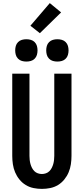

<svg xmlns="http://www.w3.org/2000/svg" viewBox="-20 -1210 540 1238"><path d="M250 8Q223 8 196 2.5Q169 -3 146 -17Q123 -31 105.5 -52.5Q88 -74 77.5 -99Q67 -124 63 -151Q59 -178 59 -205V-735H170V-205Q170 -192 171.5 -178.5Q173 -165 176.5 -152.5Q180 -140 186 -128Q192 -116 201.5 -106.5Q211 -97 224 -92.5Q237 -88 250 -88Q263 -88 276 -92.5Q289 -97 298.5 -106.5Q308 -116 314 -128Q320 -140 323.5 -152.5Q327 -165 328.5 -178.5Q330 -192 330 -205V-735H441V-205Q441 -178 437 -151Q433 -124 422.5 -99Q412 -74 394.5 -52.5Q377 -31 354 -17Q331 -3 304 2.5Q277 8 250 8ZM350 -813Q335 -813 321 -817Q307 -821 296.5 -831.5Q286 -842 282 -856Q278 -870 278 -885Q278 -900 282 -914Q286 -928 296.5 -938.5Q307 -949 321 -953Q335 -957 350 -957Q365 -957 379 -953Q393 -949 403.5 -938.5Q414 -928 418 -914Q422 -900 422 -885Q422 -870 418 -856Q414 -842 403.5 -831.5Q393 -821 379 -817Q365 -813 350 -813ZM150 -813Q135 -813 121 -817Q107 -821 96.5 -831.5Q86 -842 82 -856Q78 -870 78 -885Q78 -900 82 -914Q86 -928 96.5 -938.5Q107 -949 121 -953Q135 -957 150 -957Q165 -957 179 -953Q193 -949 203.5 -938.5Q214 -928 218 -914Q222 -900 222 -885Q222 -870 218 -856Q214 -842 203.5 -831.5Q193 -821 179 -817Q165 -813 150 -813ZM237 -996 176 -1044 301 -1190 374 -1130Z"/></svg>

Font: Iosevka
Style: Bold
Weight: 700
Monospace: yes
Designer: Belleve Invis
Foundry: Belleve Invis
Version: Version 32.5.0; ttfautohint (v1.8.4)